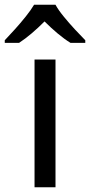

<svg xmlns="http://www.w3.org/2000/svg" viewBox="-60 -786 378 806"><path d="M173 0H85V-536H173ZM173 -766Q185 -744 207.5 -716.5Q230 -689 254.5 -662.5Q279 -636 298 -617V-606H236Q210 -622 182 -645.5Q154 -669 127 -696Q100 -669 73 -646Q46 -623 20 -606H-40V-617Q-21 -637 2.5 -663Q26 -689 48 -716.5Q70 -744 83 -766Z"/></svg>

Font: Noto Sans PhagsPa
Style: Regular
Weight: 400
Designer: Monotype Design Team
Foundry: Monotype Imaging Inc.
Version: Version 2.004; ttfautohint (v1.8.4.7-5d5b)